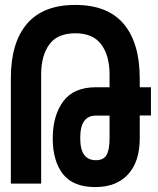

<svg xmlns="http://www.w3.org/2000/svg" viewBox="-20 -745 640 779"><path d="M194 -183Q194 -275.5 236.2 -333.2Q278.5 -391 369.5 -391H424.5V-443Q424.5 -519 391 -564.5Q357.5 -610 285.5 -610Q213 -610 180 -564.5Q147 -519 147 -443V0H24V-427.5Q24 -571.5 89.2 -648.2Q154.5 -725 285.5 -725Q416.5 -725 481.8 -648Q547 -571 547 -425.5V-391H592.5V-276.5H547V-184Q547 -89 499.5 -37.5Q452 14 366.5 14Q276.5 14 235.2 -39Q194 -92 194 -183ZM369 -95Q400 -95 412.2 -116Q424.5 -137 424.5 -184V-276H369.5Q337.5 -276 321.5 -253.8Q305.5 -231.5 305.5 -185Q305.5 -138 321.8 -116.5Q338 -95 369 -95Z"/></svg>

Font: JuliaMono SemiBold
Style: Regular
Weight: 600
Monospace: yes
Designer: cormullion
Foundry: corm
Version: Version 0.055; ttfautohint (v1.8.4)